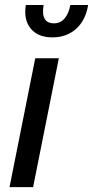

<svg xmlns="http://www.w3.org/2000/svg" viewBox="-20 -767 381 787"><path d="M115.7 0H19L124.5 -528.3H221.2ZM85.9 -746.6H158.7Q146 -671.4 201.2 -671.4Q228.5 -671.4 245.6 -692.4Q262.7 -713.4 268.1 -746.6H341.3Q331.1 -683.6 291.5 -648.4Q252 -613.3 193.4 -613.8Q134.8 -614.3 105.5 -650.4Q76.2 -686.5 85.9 -746.6Z"/></svg>

Font: RobotoCondensed-Italic
Style: Italic
Weight: 400
Designer: Google
Version: Version 1.200311; 2013